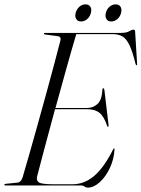

<svg xmlns="http://www.w3.org/2000/svg" viewBox="-25 -851 649 881"><path d="M347.5 0H0Q-5 0 -5 -3Q-5 -7 1 -7.5L55 -13Q71 -14.5 78.5 -36.5Q92 -82 110 -145.2Q128 -208.5 148 -280.2Q168 -352 187.8 -423.8Q207.5 -495.5 224.2 -558.5Q241 -621.5 252.5 -666.5Q256 -683 240 -685L183 -692.5Q176.5 -693.5 176.5 -697Q176.5 -700 181.5 -700H529.5Q555 -700 567.8 -707.5Q580.5 -715 588 -715Q594.5 -715 595 -706L604 -560Q605 -551.5 602.5 -551.5Q599 -551.5 597 -557.5Q583 -615 568.8 -644.5Q554.5 -674 536.2 -684.2Q518 -694.5 491.5 -694.5H325Q304.5 -626 279.5 -536.2Q254.5 -446.5 229.5 -355.5H374.5Q401.5 -355.5 422 -373.5Q442.5 -391.5 445 -441Q445.5 -446 449 -446Q452.5 -446 454 -438.5L473 -278.5Q473.5 -270 472 -269Q469 -268 467 -272.5Q453 -315.5 432 -332.8Q411 -350 373.5 -350H227.5Q203 -259 181 -177.2Q159 -95.5 145.5 -42.5Q140.5 -22.5 153.5 -14Q166.5 -5.5 220 -5.5H308Q361.5 -5.5 406.8 -43.5Q452 -81.5 494 -165.5Q496.5 -170 498.5 -170Q501 -170 500.5 -164.5Q497.5 -118 478.2 -78.2Q459 -38.5 431.8 -14.2Q404.5 10 378 10Q369.5 10 363.2 5Q357 0 347.5 0ZM347 -752.5Q331.5 -752.5 324.8 -763.8Q318 -775 322 -791.5Q326.5 -808.5 339 -819.8Q351.5 -831 367 -831Q383 -831 389.8 -819.8Q396.5 -808.5 392 -791.5Q388 -775 375.5 -763.8Q363 -752.5 347 -752.5ZM485.5 -752.5Q470 -752.5 463.2 -763.8Q456.5 -775 460.5 -791.5Q464.5 -808.5 477.2 -819.8Q490 -831 505.5 -831Q521.5 -831 528.2 -819.8Q535 -808.5 530.5 -791.5Q526.5 -775 514 -763.8Q501.5 -752.5 485.5 -752.5Z"/></svg>

Font: Fraunces 144pt Light
Style: Italic
Weight: 300
Italic angle: -16°
Version: Version 1.000;[0bf87f6ff]